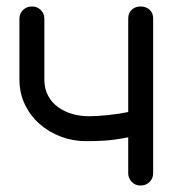

<svg xmlns="http://www.w3.org/2000/svg" viewBox="-20 -574 561 593"><path d="M453 -39Q453 -23 442 -12Q431 -1 414 -1Q398 -1 387 -12Q376 -23 376 -39V-150Q331 -141 300 -139.5Q269 -138 246 -138Q205 -138 168 -152Q131 -166 102.5 -191Q74 -216 57 -251Q40 -286 40 -329V-517Q40 -532 51 -543Q62 -554 79 -554Q95 -554 106 -543Q117 -532 117 -517V-329Q117 -300 128.5 -278.5Q140 -257 159.5 -243Q179 -229 203.5 -222Q228 -215 254 -215Q280 -215 313.5 -218.5Q347 -222 376 -228V-517Q376 -534 387 -544Q398 -554 414 -554Q431 -554 442 -544Q453 -534 453 -517Z"/></svg>

Font: VDS Compensated
Style: Light
Weight: 300
Designer: artmaker
Foundry: artmaker
Version: Version 1.000 2012 initial release